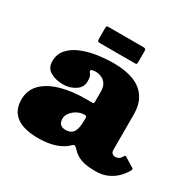

<svg xmlns="http://www.w3.org/2000/svg" viewBox="-152 -840 1016 1009"><g transform="rotate(30 355.5 -335.5)"><path d="M216 -601Q216 -590.5 220 -587.8Q224 -585 233.5 -585H445Q453 -585 454.5 -588.5Q456 -592 456 -600V-665.5Q456 -675.5 452.2 -678.2Q448.5 -681 439 -681H226Q219.5 -681 217.8 -677.8Q216 -674.5 216 -667.5ZM22.5 -123Q22.5 -56.5 67.2 -23.2Q112 10 197.5 10Q240.5 10 273.2 3Q306 -4 330.2 -16.5Q354.5 -29 371 -45.5Q379.5 -54 385.8 -53Q392 -52 404.5 -38.5Q419.5 -22 438.8 -11.2Q458 -0.5 484 4.8Q510 10 545 10H545.5Q591 10 623.2 -5.8Q655.5 -21.5 677 -44.8Q698.5 -68 710 -90Q713.5 -98 707 -102L650 -137Q643.5 -142 638.5 -133.5Q630 -117.5 620 -112.2Q610 -107 599.5 -107Q589 -107 581.2 -114Q573.5 -121 573.5 -136V-347Q573.5 -410 547 -450.5Q520.5 -491 470.5 -510.5Q420.5 -530 350.5 -530Q297.5 -530 246.2 -522Q195 -514 153.5 -496Q112 -478 87.2 -449Q62.5 -420 62.5 -378Q62.5 -337.5 94.2 -318.8Q126 -300 171.5 -300Q212 -300 244.2 -320.8Q276.5 -341.5 276.5 -378Q276.5 -400 272.2 -409.8Q268 -419.5 263.8 -424Q259.5 -428.5 259.5 -434Q259.5 -437 262.8 -439.2Q266 -441.5 272 -442.8Q278 -444 285.5 -444Q308 -444 325.8 -435.5Q343.5 -427 353.5 -410Q363.5 -393 363.5 -367V-307Q363.5 -298 361.2 -296Q359 -294 350.5 -294H316.5Q230.5 -294 164.2 -275Q98 -256 60.2 -218Q22.5 -180 22.5 -123ZM259.5 -143Q259.5 -161.5 272.5 -178.8Q285.5 -196 306 -207.2Q326.5 -218.5 349.5 -218.5H353.5Q363.5 -218.5 363.5 -208.5V-191Q363.5 -141.5 349.2 -120.5Q335 -99.5 302.5 -99.5Q280 -99.5 269.8 -111.2Q259.5 -123 259.5 -143Z"/></g></svg>

Font: Besley Black
Style: Regular
Weight: 900
Designer: Owen Earl
Foundry: indestructible type*
Version: Version 2.001